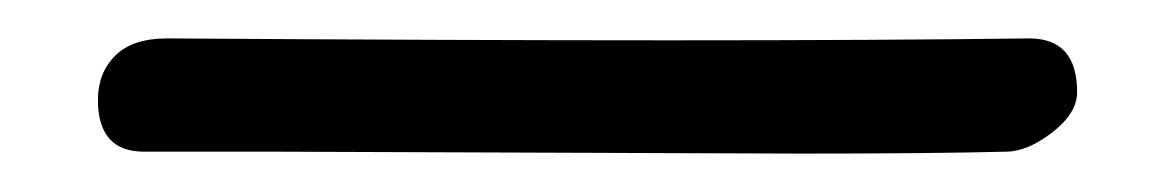

<svg xmlns="http://www.w3.org/2000/svg" viewBox="-20 -19 611 100"><path d="M124 60Q83 60 55 60Q31 60 31 33Q31 19 40 10Q49 1 67 1Q216 2 328.5 2Q441 2 516 1Q541 1 541 29Q541 40 528 50Q515 60 504 60Q465 61 397 61Z"/></svg>

Font: Patrick Hand SC
Style: Regular
Weight: 400
Designer: Patrick Wagesreiter
Foundry: Patrick Wagesreiter
Version: Version 1.003;PS 001.003;hotconv 1.0.70;makeotf.lib2.5.58329